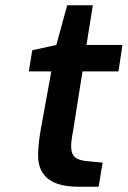

<svg xmlns="http://www.w3.org/2000/svg" viewBox="-20 -706 483 726"><path d="M124 -119Q124 -156 133 -210L174 -436H89L102 -516L193 -536L234 -686H331L307 -536H443L428 -436H292L256 -209Q249 -174 249 -152Q249 -125 262.5 -112.5Q276 -100 306 -97L368 -91L353 0H276Q124 0 124 -119Z"/></svg>

Font: Exo SemiBold
Style: Italic
Weight: 600
Italic angle: -9°
Designer: Natanael Gama
Foundry: Natanael Gama
Version: Version 1.500; ttfautohint (v1.6)